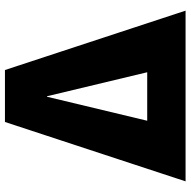

<svg xmlns="http://www.w3.org/2000/svg" viewBox="-17 -753 770 776"><g transform="rotate(-90 368.0 -365.0)"><path d="M568 0H501H231H168H23L263 -730H473L713 0ZM268 -155H464L367 -560H365Z"/></g></svg>

Font: M PLUS 1p Black
Style: Regular
Weight: 900
Version: Version 1.061